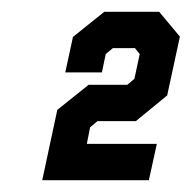

<svg xmlns="http://www.w3.org/2000/svg" viewBox="-20 -720 324 325"><path d="M51.5 -415 77 -534 130 -576.5H195.5L207.5 -586.5L216.5 -628.5L208.5 -638.5H171L159 -628.5L152.5 -597.5H90.5L103.5 -657.5L156.5 -700H249.5L284.5 -658L263 -558.5L210 -515H145L132.5 -504.5L127 -476.5H245.5L232 -415ZM90.5 -446H208.5H90.5L106 -519L141 -548H204L236 -575.5L250.5 -643.5L228 -669.5H166.5L132.5 -643.5L129 -627L132.5 -643.5L166.5 -669.5H228L250.5 -643.5L236 -575.5L204 -548H141L106 -519Z"/></svg>

Font: Tourney Black
Style: Italic
Weight: 900
Italic angle: -12°
Version: Version 1.015